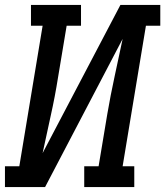

<svg xmlns="http://www.w3.org/2000/svg" viewBox="-29 -755 667 775"><path d="M-9 0V-84H49L143 -651H96V-735H298V-651H240L205 -441Q193 -365 176 -289Q159 -213 143 -137L457 -735H618V-651H560L466 -84H513V0H311V-84H369L404 -294Q417 -370 433.5 -446Q450 -522 466 -598L153 0Z"/></svg>

Font: Iosevka Slab MdExObl
Style: Regular
Weight: 500
Width: 7
Italic angle: -9°
Monospace: yes
Designer: Belleve Invis
Foundry: Belleve Invis
Version: Version 11.1.1; ttfautohint (v1.8.3)